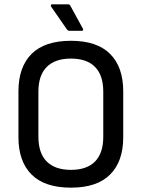

<svg xmlns="http://www.w3.org/2000/svg" viewBox="-20 -854 654 885"><path d="M307 11Q186 11 125.5 -49.5Q65 -110 65 -221V-433Q65 -545 125.5 -605.5Q186 -666 307 -666Q427 -666 487.5 -605.5Q548 -545 548 -433V-221Q548 -110 487.5 -49.5Q427 11 307 11ZM307 -71Q380 -71 418 -109.5Q456 -148 456 -224V-431Q456 -507 418 -545.5Q380 -584 307 -584Q234 -584 195.5 -545.5Q157 -507 157 -431V-224Q157 -148 195.5 -109.5Q234 -71 307 -71ZM300 -712Q293 -712 288 -719L216 -823Q213 -828 214.5 -831Q216 -834 220 -834H294Q301 -834 304 -828L362 -722Q364 -718 363 -715Q362 -712 356 -712Z"/></svg>

Font: Sofia Sans Semi Condensed Medium
Style: Regular
Weight: 500
Designer: Botio Nikoltchev, Ani Petrova
Foundry: lettersoup
Version: Version 4.100